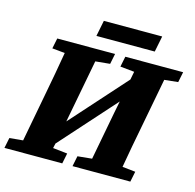

<svg xmlns="http://www.w3.org/2000/svg" viewBox="-124 -930 1066 1049"><g transform="rotate(15 409.0 -405.5)"><path d="M318 -721H648L666 -811H336ZM488 -593 568 -585 559 -539 280 -227 296 -311 348 -585 430 -593 442 -652H115L103 -593L175 -586C161 -505 147 -423 131 -342L79 -66L3 -59L-9 0H318L330 -59L248 -68L254 -95L534 -408L521 -342L469 -67L388 -59L376 0H703L715 -59L641 -67C655 -148 670 -229 686 -311L738 -585L815 -593L827 -652H500Z"/></g></svg>

Font: Source Serif Pro Black
Style: Italic
Weight: 900
Italic angle: -12°
Designer: Frank Grießhammer
Foundry: Adobe Systems Incorporated
Version: Version 3.001;hotconv 1.0.111;makeotfexe 2.5.65597